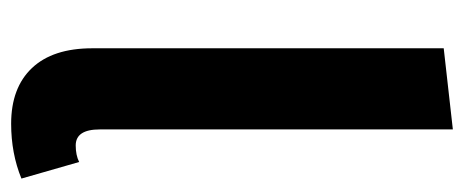

<svg xmlns="http://www.w3.org/2000/svg" viewBox="-258 -538 813 336"><g transform="rotate(90 148.0 -370.5)"><path d="M207 -757V-139Q207 -97 235 -97Q252 -97 264 -103L293 -2Q249 16 197 16Q134 16 99.5 -20.5Q65 -57 65 -126V-741Z"/></g></svg>

Font: FiraSans
Style: Regular
Weight: 600
Designer: Carrois Corporate & Edenspiekermann AG
Foundry: Carrois Corporate GbR & Edenspiekermann AG
Version: Version 3.106;PS 003.106;hotconv 1.0.70;makeotf.lib2.5.58329